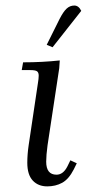

<svg xmlns="http://www.w3.org/2000/svg" viewBox="-20 -663 315 690"><path d="M58.1 -411.1 63 -439Q131.8 -439 194.8 -445.8L192.9 -418L150.9 -141.1Q146 -104.5 146 -82Q146 -35.2 183.1 -35.2Q207 -35.2 222.2 -64.9L232.9 -86.9L255.9 -76.2L245.1 -54.2Q227.1 -19 203.4 -6.1Q179.7 6.8 149.9 6.8Q117.2 6.8 97.7 -14.2Q78.1 -35.2 78.1 -78.1Q78.1 -107.9 83 -141.1L116.2 -363.8Q119.1 -380.9 119.1 -391.1Q119.1 -402.8 112.8 -407Q106.4 -411.1 88.9 -411.1ZM147.9 -502 193.8 -594.2Q207.5 -621.1 219.5 -632.1Q231.4 -643.1 247.1 -643.1Q262.7 -643.1 272 -624L168.9 -493.2Z"/></svg>

Font: Dihjauti
Style: Italic
Weight: 400
Italic angle: -9°
Designer: T. Christopher White
Version: Version 3.0.0